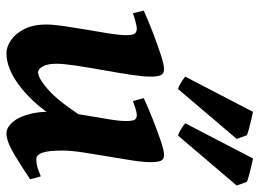

<svg xmlns="http://www.w3.org/2000/svg" viewBox="-122 -644 786 581"><g transform="rotate(90 270.5 -353.0)"><path d="M522 -51.8Q483.4 -25.4 445.1 -2.7Q406.7 20 382.8 20Q365.7 20 348.9 1Q332 -18.1 323 -57.1Q314 -96.2 319.8 -156.2Q322.8 -186.5 328.9 -221.9Q335 -257.3 340.3 -289.6Q345.7 -321.8 345.7 -341.8Q345.7 -364.3 340.8 -369.4Q335.9 -374.5 327.6 -374.5Q321.3 -374.5 308.3 -370.6Q295.4 -366.7 285.2 -362.8L276.4 -395.5Q303.7 -408.2 339.4 -422.4Q375 -436.5 405.5 -446.8Q436 -457 447.8 -457Q461.4 -457 465.8 -447.8Q470.2 -438.5 470.2 -416Q470.2 -394.5 464.8 -359.6Q459.5 -324.7 452.6 -285.4Q445.8 -246.1 440.4 -210Q435.1 -173.8 435.1 -149.9Q435.1 -105.5 441.9 -87.9Q448.7 -70.3 460.9 -70.3Q473.6 -70.3 484.6 -73.5Q495.6 -76.7 513.2 -84ZM326.7 -200.2 321.3 -106.4Q283.7 -52.2 234.4 -16.1Q185.1 20 140.1 20Q121.6 20 101.6 6.6Q81.5 -6.8 67.6 -33.7Q53.7 -60.5 53.7 -100.1Q53.7 -122.1 58.6 -155.3Q63.5 -188.5 69.8 -224.9Q76.2 -261.2 81.1 -292.5Q85.9 -323.7 85.9 -341.8Q85.9 -364.3 80.3 -369.4Q74.7 -374.5 65.9 -374.5Q60.1 -374.5 45.4 -370.6Q30.8 -366.7 19.5 -362.8L11.7 -395.5Q39.6 -408.2 76.2 -422.4Q112.8 -436.5 144.3 -446.8Q175.8 -457 187.5 -457Q201.7 -457 206.5 -447.8Q211.4 -438.5 211.4 -416Q211.4 -394.5 205.6 -356Q199.7 -317.4 191.9 -273.7Q184.1 -230 178.2 -191.4Q172.4 -152.8 172.4 -131.8Q172.4 -104.5 180.4 -90.1Q188.5 -75.7 198.2 -75.7Q215.3 -75.7 249 -104.7Q282.7 -133.8 326.7 -200.2ZM541 -676.8 390.1 -499.5Q382.8 -500.5 371.1 -507.8Q359.4 -515.1 352.5 -521L459 -726.1Q465.3 -725.1 480.5 -721.4Q495.6 -717.8 510.3 -713.9Q524.9 -710 529.8 -707.5ZM399.9 -676.8 249 -499.5Q241.7 -500.5 230 -507.8Q218.3 -515.1 211.4 -521L317.9 -726.1Q324.2 -725.1 339.4 -721.4Q354.5 -717.8 369.1 -713.9Q383.8 -710 388.7 -707.5Z"/></g></svg>

Font: Gentium Plus
Style: Bold Italic
Weight: 700
Italic angle: -8°
Designer: Victor Gaultney, Annie Olsen, Iska Routamaa, Becca Hirsbrunner
Foundry: SIL International
Version: Version 6.101